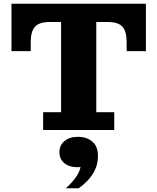

<svg xmlns="http://www.w3.org/2000/svg" viewBox="-20 -702 850 1037"><path d="M213 0V-96H310V-682H500V-96H597V0ZM42 -426V-583H246Q192 -583 169 -557.5Q146 -532 146 -476V-426ZM42 -583V-682H768V-583ZM664 -476Q664 -532 641.5 -557.5Q619 -583 564 -583H768V-426H664ZM335 315Q367 287 388.5 257Q410 227 415 200Q364 205 332.5 183Q301 161 301 119Q301 83 328 60Q355 37 401 37Q448 37 478.5 62.5Q509 88 509 141Q509 183 492.5 216.5Q476 250 451.5 275Q427 300 404 315Z"/></svg>

Font: Montagu Slab 24pt
Style: Bold
Weight: 700
Designer: Florian Karsten
Foundry: Florian Karsten
Version: Version 1.000